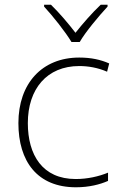

<svg xmlns="http://www.w3.org/2000/svg" viewBox="-20 -784 514 814"><path d="M283 -606H318C342 -648 399 -716 436 -756V-764H407C370 -729 330 -683 300 -645C271 -683 232 -729 196 -764H167V-756C204 -716 258 -648 283 -606ZM302 10C358 10 404 -2 438 -17V-52C399 -36 351 -25 301 -25C160 -25 98 -127 98 -262C98 -407 179 -504 316 -504C354 -504 395 -497 434 -480L443 -515C407 -531 366 -540 316 -540C158 -540 58 -430 58 -262C58 -100 138 10 302 10Z"/></svg>

Font: Noto Sans Myanmar ExtraLight
Style: Regular
Weight: 200
Designer: Monotype Design Team
Foundry: Monotype Imaging Inc.
Version: Version 2.107